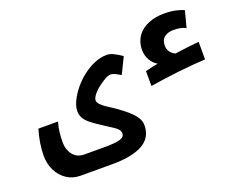

<svg xmlns="http://www.w3.org/2000/svg" viewBox="-134 -893 1705 1378"><g transform="rotate(-20 718.0 -204.5)"><path d="M963 -305Q1020 -320 1060 -326Q1027 -345 1007.5 -380Q988 -415 988 -458Q988 -521 1025 -569Q1054 -606 1106 -627.5Q1158 -649 1227 -649Q1274 -649 1313 -640.5Q1352 -632 1375 -620L1342 -495Q1309 -515 1248 -515Q1206 -515 1179 -494.5Q1152 -474 1152 -429Q1152 -402 1167 -381.5Q1182 -361 1206 -351L1226 -354Q1241 -356 1270.5 -360Q1300 -364 1333 -367.5Q1366 -371 1390 -373V-239Q1350 -237 1294.5 -232.5Q1239 -228 1178.5 -221Q1118 -214 1061.5 -206Q1005 -198 963 -191ZM266 240Q206 240 160.5 209.5Q115 179 90 128Q65 77 65 16Q65 -31 73 -81.5Q81 -132 96 -181H246Q234 -140 230 -104Q226 -68 226 -26Q226 28 257 67Q288 106 343 106H508Q575 106 613 96Q651 86 651 56Q651 27 607 -1Q591 -11 567.5 -26.5Q544 -42 512 -63Q447 -105 424 -135Q401 -165 401 -202Q401 -260 457 -339Q494 -391 541.5 -429.5Q589 -468 639 -489.5Q689 -511 736 -511Q758 -511 781.5 -501Q805 -491 850 -461L790 -338Q768 -351 749.5 -360Q731 -369 714 -369Q690 -369 648 -340Q604 -312 577.5 -281.5Q551 -251 551 -230Q551 -215 566.5 -199Q582 -183 603.5 -168Q625 -153 642 -143Q677 -121 725 -83Q773 -45 796.5 -12Q820 21 820 55Q820 150 740 195Q660 240 509 240Z"/></g></svg>

Font: Noto Kufi Arabic ExtraBold
Style: Regular
Weight: 800
Designer: Monotype Design Team, David Williams, Khaled Hosny
Foundry: Google LLC
Version: Version 2.109; ttfautohint (v1.8.4.7-5d5b)